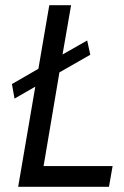

<svg xmlns="http://www.w3.org/2000/svg" viewBox="-20 -720 476 740"><path d="M170 -700 128 -455 26 -396 36 -340 116 -386 50 0H400L414 -80H148L209 -441L328 -509L316 -564L221 -510L254 -700Z"/></svg>

Font: Jost* 400 Book Italic
Style: Italic
Weight: 400
Italic angle: -10°
Version: Version 3.200; ttfautohint (v0.97) -l 8 -r 50 -G 200 -x 14 -